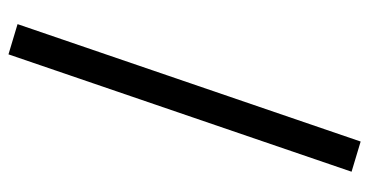

<svg xmlns="http://www.w3.org/2000/svg" viewBox="-225 -526 854 444"><g transform="rotate(-90 202.0 -304.0)"><path d="M298.3 -711.4 368.2 -690.4 96.7 103 26.9 82Z"/></g></svg>

Font: Sahel SemiBold FD
Style: SemiBold-FD
Weight: 600
Foundry: Saber Rastikerdar (saber.rastikerdar@gmail.com)
Version: Version 3.3.0